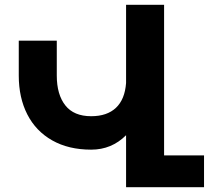

<svg xmlns="http://www.w3.org/2000/svg" viewBox="-20 -777 868 798"><path d="M828 -131V1H504V-215Q444 -155 359 -155Q265 -155 197 -193.5Q129 -232 93.5 -301.5Q58 -371 58 -463V-608H216V-463Q216 -384 251.5 -339Q287 -294 359 -294Q425 -294 462 -329Q499 -364 504 -432V-757H662V-131Z"/></svg>

Font: Montserrat arm2 SemiBold
Style: Regular
Weight: 600
Designer: Julieta Ulanovsky
Foundry: Julieta Ulanovsky
Version: Version 6.000